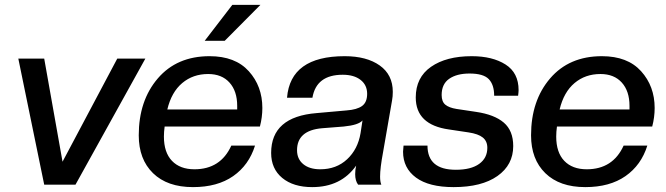

<svg xmlns="http://www.w3.org/2000/svg" viewBox="-20 -756 2726 786"><path d="M289 0H161L55 -516H161L236 -94L460 -516H575Z M770 10Q665 10 606.5 -47Q548 -104 548 -202Q548 -344 626 -435Q704 -526 838 -526Q943 -526 998.5 -464.5Q1054 -403 1054 -314Q1054 -276 1044 -238H654Q651 -216 651 -197Q651 -132 684 -97.5Q717 -63 776 -63Q883 -63 927 -160H1024Q999 -80 934.5 -35Q870 10 770 10ZM832 -453Q770 -453 726 -416Q682 -379 665 -308H951V-323Q951 -383 919.5 -418Q888 -453 832 -453ZM900 -589H818L931 -736H1046Z M1258 10Q1181 10 1135.5 -27.5Q1090 -65 1090 -130Q1090 -278 1276 -293L1399 -304Q1441 -307 1462 -322Q1483 -337 1483 -372Q1483 -408 1456 -429Q1429 -450 1383 -450Q1275 -450 1259 -356H1155Q1169 -526 1391 -526Q1481 -526 1534.5 -488Q1588 -450 1588 -380Q1588 -361 1585 -345L1548 -132Q1536 -68 1536 -33Q1536 -12 1541 0H1446Q1434 -16 1434 -43Q1434 -61 1438 -78Q1376 10 1258 10ZM1291 -63Q1357 -63 1401 -104Q1445 -145 1456 -211L1464 -263Q1448 -244 1387 -238L1298 -231Q1196 -222 1196 -141Q1196 -105 1221.5 -84Q1247 -63 1291 -63Z M1837 10Q1736 10 1683 -29Q1630 -68 1630 -135Q1630 -142 1632 -160H1730Q1730 -61 1846 -61Q1908 -61 1941.5 -85Q1975 -109 1975 -151Q1975 -178 1956.5 -193Q1938 -208 1898 -214L1818 -226Q1682 -245 1682 -357Q1682 -439 1744.5 -482.5Q1807 -526 1911 -526Q1996 -526 2049.5 -492Q2103 -458 2103 -387Q2103 -380 2101 -364H2003Q2003 -409 1981 -432Q1959 -455 1902 -455Q1850 -455 1819 -433.5Q1788 -412 1788 -367Q1788 -340 1803 -327.5Q1818 -315 1849 -310L1929 -298Q2004 -287 2042.5 -254Q2081 -221 2081 -158Q2081 -81 2016.5 -35.5Q1952 10 1837 10Z M2376 10Q2271 10 2212.5 -47Q2154 -104 2154 -202Q2154 -344 2232 -435Q2310 -526 2444 -526Q2549 -526 2604.5 -464.5Q2660 -403 2660 -314Q2660 -276 2650 -238H2260Q2257 -216 2257 -197Q2257 -132 2290 -97.5Q2323 -63 2382 -63Q2489 -63 2533 -160H2630Q2605 -80 2540.5 -35Q2476 10 2376 10ZM2438 -453Q2376 -453 2332 -416Q2288 -379 2271 -308H2557V-323Q2557 -383 2525.5 -418Q2494 -453 2438 -453Z"/></svg>

Font: Creato Display Medium
Style: Italic
Weight: 500
Italic angle: -10°
Version: Version 1.000